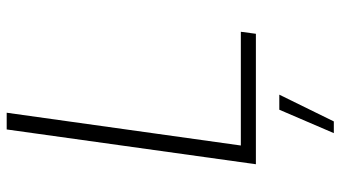

<svg xmlns="http://www.w3.org/2000/svg" viewBox="-242 -543 1018 574"><g transform="rotate(-90 267.0 -256.0)"><path d="M63 0H453L459 -45H119L217 -745H167ZM156 233H191L271 70H226Z"/></g></svg>

Font: Mluvka ExtraLight
Style: Italic
Weight: 200
Italic angle: -8°
Designer: Modified by Jiří Krblich, Original typeface by Gumpita Rahayu
Foundry: Gumpita Rahayu & Jiří Krblich
Version: Version 2.000;Glyphs 3.1.1 (3134)